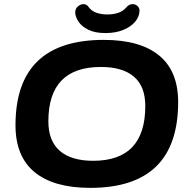

<svg xmlns="http://www.w3.org/2000/svg" viewBox="-20 -901 917 929"><path d="M417 8Q240 8 147.5 -68Q55 -144 55 -295Q55 -708 482 -708Q658 -708 750 -632.5Q842 -557 842 -407Q842 8 417 8ZM431 -123Q683 -123 683 -388Q683 -483 628 -530Q573 -577 468 -577Q214 -577 214 -314Q214 -219 269.5 -171Q325 -123 431 -123ZM490 -741Q439 -741 406.5 -757.5Q374 -774 359 -797.5Q344 -821 344 -841Q344 -860 357.5 -870.5Q371 -881 384 -881Q393 -881 399 -877Q405 -873 412 -863Q426 -846 449 -838.5Q472 -831 499 -831Q528 -831 552 -839Q576 -847 591 -865Q604 -881 621 -881Q635 -881 645 -872Q655 -863 655 -850Q655 -821 634 -796Q613 -771 576 -756Q539 -741 490 -741Z"/></svg>

Font: Asap Expanded Expanded Regular
Style: Bold Italic
Weight: 700
Width: 7
Italic angle: -6°
Designer: Pablo Cosgaya
Foundry: Omnibus-Type
Version: Version 3.001; ttfautohint (v1.8.4.7-5d5b)